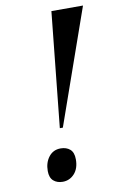

<svg xmlns="http://www.w3.org/2000/svg" viewBox="-83 -761 500 814"><g transform="rotate(-10 167.0 -353.5)"><path d="M147 -219 198 -714H334L160 -219ZM120 7Q96 7 80.5 -6.5Q65 -20 65 -49Q65 -85 84 -109.5Q103 -134 135 -134Q160 -134 175.5 -120.5Q191 -107 191 -77Q191 -38 170.5 -15.5Q150 7 120 7Z"/></g></svg>

Font: Noto Serif Display Condensed SemiBold
Style: Italic
Weight: 600
Width: 3
Italic angle: -12°
Designer: Monotype Design Team
Foundry: Monotype Imaging Inc.
Version: Version 2.009